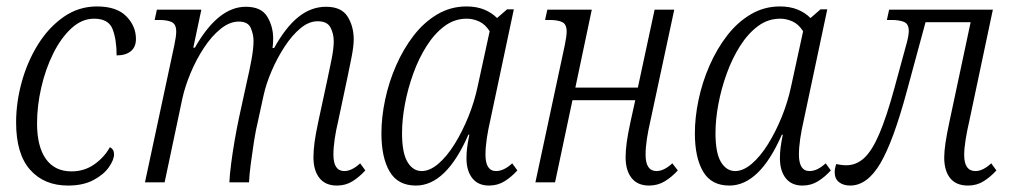

<svg xmlns="http://www.w3.org/2000/svg" viewBox="-20 -566 3142 596"><path d="M191 10Q117 10 73.5 -39Q30 -88 30 -186Q30 -248 47.5 -311.5Q65 -375 98 -428Q131 -481 177.5 -513.5Q224 -546 281 -546Q342 -546 372 -515.5Q402 -485 402 -445Q402 -420 386 -407Q370 -394 342 -394Q342 -443 329.5 -475.5Q317 -508 272 -508Q234 -508 201.5 -478Q169 -448 145 -399.5Q121 -351 108 -294Q95 -237 95 -183Q95 -111 122.5 -72.5Q150 -34 202 -34Q242 -34 273 -56Q304 -78 321 -109Q334 -103 334 -87Q334 -70 318 -47Q302 -24 270 -7Q238 10 191 10Z M1026 10Q990 10 971.5 -13.5Q953 -37 953 -78Q953 -99 956.5 -125Q960 -151 968 -188L996 -318Q1003 -350 1009.5 -383Q1016 -416 1016 -438Q1016 -461 1006 -480.5Q996 -500 966 -500Q939 -500 913 -478.5Q887 -457 864 -422Q841 -387 823.5 -346.5Q806 -306 798 -269L781 -191Q774 -163 768.5 -127.5Q763 -92 758.5 -58Q754 -24 753 0H692Q693 -23 697.5 -58Q702 -93 708.5 -130.5Q715 -168 722 -201L748 -320Q754 -345 760.5 -380Q767 -415 767 -439Q767 -459 758.5 -479Q750 -499 721 -499Q693 -499 665 -476.5Q637 -454 613 -417.5Q589 -381 571.5 -339Q554 -297 546 -260L491 0H430L521 -425Q527 -453 527 -468Q527 -491 513 -497.5Q499 -504 474 -504H460L467 -536H605L580 -418H585Q657 -545 743 -545Q791 -545 809.5 -514.5Q828 -484 828 -446Q828 -439 827.5 -431.5Q827 -424 826 -417H831Q867 -482 906.5 -513.5Q946 -545 992 -545Q1040 -545 1059 -514.5Q1078 -484 1078 -444Q1078 -423 1071.5 -389.5Q1065 -356 1059 -328L1030 -191Q1023 -162 1019 -135Q1015 -108 1015 -86Q1015 -35 1049 -35Q1072 -35 1098 -59L1114 -37Q1096 -17 1074.5 -3.5Q1053 10 1026 10Z M1271 10Q1215 10 1189.5 -33.5Q1164 -77 1164 -152Q1164 -202 1175.5 -256.5Q1187 -311 1209.5 -362.5Q1232 -414 1264 -455.5Q1296 -497 1337.5 -521.5Q1379 -546 1428 -546Q1459 -546 1482.5 -536.5Q1506 -527 1523 -510L1554 -537H1575L1502 -193Q1495 -163 1491 -135.5Q1487 -108 1487 -86Q1487 -35 1520 -35Q1544 -35 1570 -59L1586 -37Q1568 -17 1546.5 -3.5Q1525 10 1498 10Q1464 10 1446 -13Q1428 -36 1428 -75Q1428 -91 1430 -107.5Q1432 -124 1437 -148H1434Q1365 10 1271 10ZM1289 -35Q1314 -35 1340.5 -57.5Q1367 -80 1391 -118.5Q1415 -157 1434 -204Q1453 -251 1463 -299L1500 -469Q1486 -491 1467 -499.5Q1448 -508 1429 -508Q1391 -508 1360 -485Q1329 -462 1304.5 -423.5Q1280 -385 1263 -338Q1246 -291 1237 -243Q1228 -195 1228 -153Q1228 -91 1245 -63Q1262 -35 1289 -35Z M1995 10Q1959 10 1940.5 -13.5Q1922 -37 1922 -78Q1922 -99 1925.5 -124.5Q1929 -150 1937 -187L1952 -255H1757L1703 0H1642L1733 -425Q1739 -454 1739 -468Q1739 -491 1725 -497.5Q1711 -504 1686 -504H1672L1679 -536H1817L1766 -294H1960L2012 -536H2073L1999 -191Q1992 -161 1988 -134.5Q1984 -108 1984 -86Q1984 -35 2018 -35Q2041 -35 2067 -59L2084 -37Q2066 -17 2044 -3.5Q2022 10 1995 10Z M2244 10Q2188 10 2162.5 -33.5Q2137 -77 2137 -152Q2137 -202 2148.5 -256.5Q2160 -311 2182.5 -362.5Q2205 -414 2237 -455.5Q2269 -497 2310.5 -521.5Q2352 -546 2401 -546Q2432 -546 2455.5 -536.5Q2479 -527 2496 -510L2527 -537H2548L2475 -193Q2468 -163 2464 -135.5Q2460 -108 2460 -86Q2460 -35 2493 -35Q2517 -35 2543 -59L2559 -37Q2541 -17 2519.5 -3.5Q2498 10 2471 10Q2437 10 2419 -13Q2401 -36 2401 -75Q2401 -91 2403 -107.5Q2405 -124 2410 -148H2407Q2338 10 2244 10ZM2262 -35Q2287 -35 2313.5 -57.5Q2340 -80 2364 -118.5Q2388 -157 2407 -204Q2426 -251 2436 -299L2473 -469Q2459 -491 2440 -499.5Q2421 -508 2402 -508Q2364 -508 2333 -485Q2302 -462 2277.5 -423.5Q2253 -385 2236 -338Q2219 -291 2210 -243Q2201 -195 2201 -153Q2201 -91 2218 -63Q2235 -35 2262 -35Z M2619 10Q2598 10 2584.5 -0.5Q2571 -11 2571 -32Q2571 -43 2576 -57Q2592 -53 2607 -53Q2638 -53 2662.5 -75.5Q2687 -98 2709.5 -150.5Q2732 -203 2756 -291L2795 -434Q2801 -457 2801 -470Q2801 -492 2786 -498Q2771 -504 2748 -504H2733L2740 -536H3062L2989 -191Q2982 -161 2977.5 -133Q2973 -105 2973 -85Q2973 -35 3008 -35Q3031 -35 3057 -59L3073 -37Q3055 -17 3033.5 -3.5Q3012 10 2985 10Q2948 10 2929.5 -13Q2911 -36 2911 -77Q2911 -96 2915 -123Q2919 -150 2927 -187L2993 -497H2853L2795 -283Q2753 -127 2712.5 -58.5Q2672 10 2619 10Z"/></svg>

Font: Noto Serif Condensed Light
Style: Italic
Weight: 300
Width: 3
Italic angle: -12°
Designer: Monotype Design Team
Foundry: Monotype Imaging Inc.
Version: Version 2.014; ttfautohint (v1.8.4.7-5d5b)